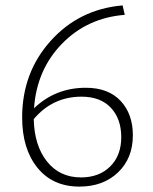

<svg xmlns="http://www.w3.org/2000/svg" viewBox="-20 -685 566 711"><path d="M298 -360Q381 -360 426.5 -311.5Q472 -263 472 -184Q472 -99 417 -46.5Q362 6 274 6Q175 6 118.5 -64Q62 -134 62 -250Q62 -416 167.5 -533.5Q273 -651 434 -665L442 -630Q303 -619 209.5 -523Q116 -427 106 -284Q185 -360 298 -360ZM280 -28Q347 -28 388 -68.5Q429 -109 429 -177Q429 -245 390.5 -286Q352 -327 282 -327Q175 -327 105 -244Q107 -146 154 -87Q201 -28 280 -28Z"/></svg>

Font: EauTestInfant Light
Style: Regular
Weight: 300
Designer: Christian Thalmann (Catharsis Fonts)
Version: Version 0.001;PS 000.001;hotconv 1.0.88;makeotf.lib2.5.64775